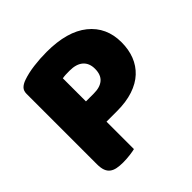

<svg xmlns="http://www.w3.org/2000/svg" viewBox="-165 -765 911 911"><g transform="rotate(-45 290.5 -309.0)"><path d="M292 -325Q334 -325 356.5 -344.5Q379 -364 379 -404Q379 -442 355.5 -462.5Q332 -483 287 -483Q271 -483 260.5 -482.5Q250 -482 239 -480V-325ZM240 -4Q229 -1 205.5 2Q182 5 159 5Q136 5 118.5 1.5Q101 -2 89 -11Q77 -20 71 -36Q65 -52 65 -78V-549Q65 -570 76.5 -581.5Q88 -593 108 -600Q142 -612 185.5 -617.5Q229 -623 273 -623Q411 -623 484 -564Q557 -505 557 -404Q557 -355 541.5 -315.5Q526 -276 495.5 -247.5Q465 -219 418.5 -203.5Q372 -188 311 -188H240Z"/></g></svg>

Font: Baloo Cyrillic
Style: Regular
Weight: 400
Designer: Ek Type, Denis Ignatov
Foundry: Ek Type
Version: Version 1.50 July 26, 2019